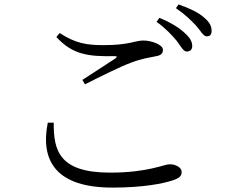

<svg xmlns="http://www.w3.org/2000/svg" viewBox="-20 -837 1040 872"><path d="M783 -651C802 -625 813 -603 828 -603C843 -603 853 -611 853 -628C853 -648 843 -666 818 -688C794 -711 755 -735 704 -756L691 -738C734 -707 762 -676 783 -651ZM871 -720C893 -695 903 -672 919 -672C934 -672 941 -680 941 -697C941 -718 932 -737 905 -759C881 -780 842 -799 791 -817L779 -800C824 -769 848 -744 871 -720ZM236 -669C310 -588 382 -580 499 -582C513 -582 514 -579 503 -571C466 -547 404 -506 354 -474L366 -454C435 -489 527 -535 577 -553C627 -572 657 -575 685 -581C710 -585 720 -593 720 -611C720 -634 668 -653 631 -653C592 -653 569 -632 450 -632C371 -632 322 -641 251 -687ZM224 -280C223 -153 249 -53 480 -53C653 -53 724 -91 751 -91C776 -91 805 -78 805 -56C805 -38 795 -28 765 -18C719 -3 630 15 491 15C237 15 162 -104 197 -280Z"/></svg>

Font: Harano Aji Mincho K1
Style: Regular
Weight: 400
Foundry: Masamichi Hosoda
Version: HaranoAjiMinchoK1-Regular version 20230610;ttx 4.39.4